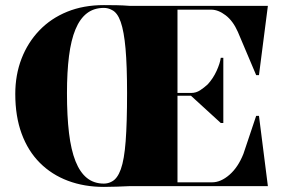

<svg xmlns="http://www.w3.org/2000/svg" viewBox="-20 -731 1127 754"><path d="M388 -10Q396 -10 404 -12Q412 -14 419 -18Q441 -29 454.5 -66.5Q468 -104 473.5 -176.5Q479 -249 479 -366Q479 -472 473 -540Q467 -608 454 -645Q441 -682 419 -692Q412 -696 404 -698Q396 -700 388 -700Q349 -700 321.5 -679Q294 -658 276.5 -616Q259 -574 251 -511Q243 -448 243 -365Q243 -275 251 -208.5Q259 -142 276.5 -98Q294 -54 321.5 -32Q349 -10 388 -10ZM810 -693H677V-366H731Q750 -366 766 -376.5Q782 -387 796 -400Q817 -423 830.5 -452.5Q844 -482 847 -504H857V-248H847L730 -355H677V-15H813Q847 -15 881 -44.5Q915 -74 936 -127L986 -276H997L1032 0H488Q464 1 439 2Q414 3 388 3Q311 3 247 -21Q183 -45 136.5 -91.5Q90 -138 65 -206Q40 -274 40 -362Q40 -437 64.5 -500.5Q89 -564 134.5 -611.5Q180 -659 244 -685Q308 -711 388 -711Q414 -711 439 -710.5Q464 -710 489 -708H1032L997 -436H986L914 -606Q895 -649 866 -671Q837 -693 810 -693Z"/></svg>

Font: Kalnia SemiBold
Style: Regular
Weight: 600
Designer: Frida Medrano
Foundry: Frida Medrano
Version: Version 1.105